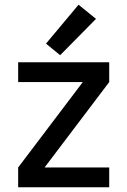

<svg xmlns="http://www.w3.org/2000/svg" viewBox="-20 -794 540 814"><path d="M57 0H443V-84H169L443 -446V-530H57V-446H331L57 -84ZM235 -560 387 -714 313 -774 175 -609Z"/></svg>

Font: Iosevka SS08 Medium
Style: Regular
Weight: 500
Monospace: yes
Designer: Belleve Invis
Foundry: Belleve Invis
Version: Version 3.4.3; ttfautohint (v1.8.3)